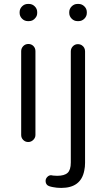

<svg xmlns="http://www.w3.org/2000/svg" viewBox="-20 -714 531 960"><path d="M119.1 -608.4H125Q145.5 -608.4 158.2 -626Q166 -635.7 166 -649.4V-653.3Q166 -669.9 153.8 -682.1Q141.6 -694.3 125 -694.3H119.1Q102.5 -694.3 90.3 -682.1Q78.1 -669.9 78.1 -653.3V-649.4Q78.1 -632.8 90.3 -620.6Q102.5 -608.4 119.1 -608.4ZM367.2 -608.4H373Q389.6 -608.4 401.9 -620.6Q414.1 -632.8 414.1 -649.4V-653.3Q414.1 -669.9 401.9 -682.1Q389.6 -694.3 373 -694.3H367.2Q350.6 -694.3 338.4 -682.1Q326.2 -669.9 326.2 -653.3V-649.4Q326.2 -632.8 338.4 -620.6Q350.6 -608.4 367.2 -608.4ZM157.2 -39.1V-458Q157.2 -473.6 147 -483.9Q136.7 -494.1 122.1 -494.1Q106.4 -494.1 96.2 -483.4Q85.9 -472.7 85.9 -458V-39.1Q85.9 -24.4 96.2 -14.2Q106.4 -3.9 121.1 -3.9Q135.7 -3.9 146.5 -14.6Q157.2 -25.4 157.2 -39.1ZM286.1 225.6Q384.8 225.6 401.4 138.7Q405.3 121.1 405.3 100.6V-457Q405.3 -476.6 389.6 -487.3Q380.9 -493.2 369.1 -493.2Q354.5 -493.2 344.2 -482.4Q334 -471.7 334 -457V98.6Q334 135.7 317.9 150.4Q301.8 165 265.6 165Q256.8 165 250 164.1H247.1L235.4 162.1Q224.6 162.1 216.3 170.9Q208 179.7 208 190.4Q208 203.1 215.8 210.9Q222.7 217.8 245.1 221.7Q263.7 225.6 286.1 225.6Z"/></svg>

Font: FakePearl
Style: ExtraLight
Weight: 300
Version: Version 1.2